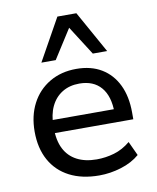

<svg xmlns="http://www.w3.org/2000/svg" viewBox="-85 -822 734 897"><g transform="rotate(-10 281.5 -373.5)"><path d="M314 9Q232 9 173 -21.5Q114 -52 82.5 -109Q51 -166 51 -245Q51 -320 81 -377.5Q111 -435 166 -467.5Q221 -500 293 -500Q363 -500 412.5 -470Q462 -440 488.5 -385Q515 -330 515 -254V-222H124V-284H451L434 -267Q434 -346 398 -388Q362 -430 295 -430Q248 -430 213.5 -408.5Q179 -387 160.5 -348Q142 -309 142 -255V-247Q142 -187 162 -147.5Q182 -108 221 -87.5Q260 -67 315 -67Q357 -67 398 -79Q439 -91 475 -121L506 -54Q470 -23 418 -7Q366 9 314 9ZM138 -557 249 -756H339L450 -557H382L294 -695L206 -557Z"/></g></svg>

Font: Nunito Sans 10pt Medium
Style: Regular
Weight: 500
Designer: Vernon Adams
Foundry: Vernon Adams
Version: Version 3.101;gftools[0.9.27]